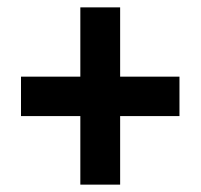

<svg xmlns="http://www.w3.org/2000/svg" viewBox="-20 -614 545 521"><path d="M306 -406V-594H198V-406H37V-299H198V-113H306V-299H467V-406Z"/></svg>

Font: Noto Sans Georgian Condensed Bold
Style: Regular
Weight: 700
Width: 3
Designer: Monotype Design Team, Akaki Razmadze
Foundry: Google LLC
Version: Version 2.005